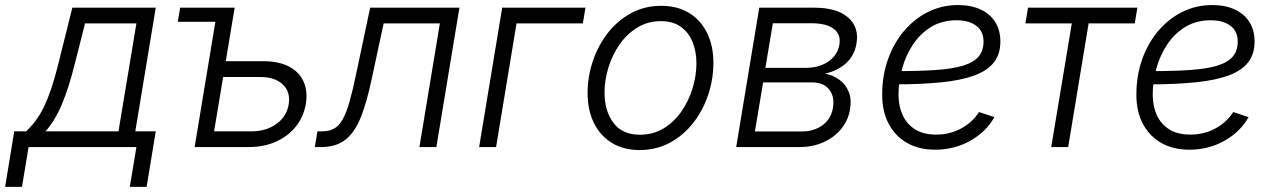

<svg xmlns="http://www.w3.org/2000/svg" viewBox="-68 -576 4988 752"><path d="M-47.9 155.8 -12.2 -61.5H34.2Q55.2 -81.1 72.3 -104.2Q89.4 -127.4 104 -157.5Q118.7 -187.5 132.1 -227.1Q145.5 -266.6 158.7 -318.8L215.3 -545.9H542L461.9 -61.5H542L506.3 155.8H440.4L466.3 0H43.9L18.1 155.8ZM110.4 -61.5H396L466.3 -484.4H265.1L223.1 -318.8Q201.2 -231.9 174.8 -168.5Q148.4 -105 110.4 -61.5Z M628.4 -490.7 637.7 -545.9H814.5L805.2 -490.7ZM804.2 -336.4H961.4Q1023.9 -336.4 1064.2 -315.2Q1104.5 -293.9 1121.1 -256.3Q1137.7 -218.8 1129.9 -169.4Q1121.6 -120.1 1092 -82Q1062.5 -43.9 1014.9 -22Q967.3 0 905.3 0H694.3L784.7 -545.9H851.1L770.5 -61.5H915.5Q974.6 -61.5 1014.9 -90.8Q1055.2 -120.1 1062.5 -166.5Q1070.8 -214.8 1040.3 -244.6Q1009.8 -274.4 950.7 -274.4H793.5Z M1165 0 1175.3 -61.5H1192.4Q1220.7 -61.5 1240 -72Q1259.3 -82.5 1273.7 -107.7Q1288.1 -132.8 1300.8 -177Q1313.5 -221.2 1327.6 -289.6L1381.8 -545.9H1731.4L1641.1 0H1574.7L1654.8 -484.4H1434.6L1388.2 -268.6Q1369.1 -176.8 1345.5 -117.4Q1321.8 -58.1 1285.2 -29.1Q1248.5 0 1189 0Z M2225.1 -545.9 2214.8 -484.4H1955.1L1875 0H1808.6L1898.9 -545.9Z M2437 11.7Q2374.5 11.7 2328.9 -16.1Q2283.2 -43.9 2258.3 -94.2Q2233.4 -144.5 2233.4 -211.4Q2233.4 -275.4 2253.9 -336.4Q2274.4 -397.5 2312.3 -446.3Q2350.1 -495.1 2403.3 -524.2Q2456.5 -553.2 2522 -553.2Q2585 -553.2 2630.6 -525.4Q2676.3 -497.6 2701.2 -447.3Q2726.1 -397 2726.1 -330.1Q2726.1 -265.1 2705.6 -204.1Q2685.1 -143.1 2646.7 -94.2Q2608.4 -45.4 2555.2 -16.8Q2502 11.7 2437 11.7ZM2438.5 -48.3Q2490.2 -48.3 2531.2 -73.2Q2572.3 -98.1 2600.8 -139.4Q2629.4 -180.7 2644.5 -230Q2659.7 -279.3 2659.7 -328.1Q2659.7 -375.5 2644 -412.8Q2628.4 -450.2 2597.7 -471.7Q2566.9 -493.2 2520.5 -493.2Q2469.7 -493.2 2429 -468.5Q2388.2 -443.8 2359.4 -402.8Q2330.6 -361.8 2315.2 -312.3Q2299.8 -262.7 2299.8 -212.4Q2299.8 -141.6 2334.5 -95Q2369.1 -48.3 2438.5 -48.3Z M2815.4 0 2905.8 -545.9H3121.1Q3209.5 -545.9 3253.4 -507.8Q3297.4 -469.7 3286.6 -405.8Q3278.8 -358.4 3245.6 -328.4Q3212.4 -298.3 3163.1 -287.6Q3194.8 -281.7 3219.5 -263.7Q3244.1 -245.6 3256.1 -216.6Q3268.1 -187.5 3261.2 -147.9Q3254.4 -105 3227.1 -71.5Q3199.7 -38.1 3157.5 -19Q3115.2 0 3062.5 0ZM2888.7 -61H3072.3Q3119.6 -61 3153.3 -85.4Q3187 -109.9 3194.3 -153.3Q3201.7 -197.8 3179.4 -225.6Q3157.2 -253.4 3111.3 -253.4H2920.9ZM2929.7 -310.1H3085.9Q3139.6 -310.1 3176 -334.7Q3212.4 -359.4 3219.7 -401.9Q3226.1 -441.9 3197 -463.4Q3168 -484.9 3110.8 -484.9H2959Z M3595.2 10.3Q3531.2 10.3 3484.9 -16.1Q3438.5 -42.5 3412.8 -90.8Q3387.2 -139.2 3387.2 -205.6Q3387.2 -279.3 3409.7 -343Q3432.1 -406.7 3472.7 -454.6Q3513.2 -502.4 3567.1 -529.3Q3621.1 -556.2 3684.1 -556.2Q3735.4 -556.2 3772.7 -538.8Q3810.1 -521.5 3830.1 -489.5Q3850.1 -457.5 3850.1 -413.1Q3850.1 -363.8 3824.5 -331.3Q3798.8 -298.8 3747.3 -280Q3695.8 -261.2 3617.4 -253.4Q3539.1 -245.6 3434.6 -245.6L3442.4 -297.4Q3532.2 -297.4 3596.9 -301.8Q3661.6 -306.2 3703.1 -318.6Q3744.6 -331.1 3764.4 -354Q3784.2 -377 3784.2 -413.6Q3784.2 -453.1 3755.9 -474.9Q3727.5 -496.6 3678.2 -496.6Q3621.6 -496.6 3579.1 -470.7Q3536.6 -444.8 3508.3 -402.3Q3480 -359.9 3465.6 -308.3Q3451.2 -256.8 3451.2 -205.6Q3451.2 -160.6 3467.3 -125.2Q3483.4 -89.8 3516.1 -69.3Q3548.8 -48.8 3598.6 -48.8Q3652.3 -48.8 3696.8 -73Q3741.2 -97.2 3766.6 -137.2L3826.7 -117.2Q3793.9 -59.1 3731.7 -24.4Q3669.4 10.3 3595.2 10.3Z M4049.3 0 4129.9 -484.4H3948.2L3958.5 -545.9H4386.7L4376.5 -484.4H4195.8L4115.7 0Z M4590.8 10.3Q4526.9 10.3 4480.5 -16.1Q4434.1 -42.5 4408.4 -90.8Q4382.8 -139.2 4382.8 -205.6Q4382.8 -279.3 4405.3 -343Q4427.7 -406.7 4468.3 -454.6Q4508.8 -502.4 4562.7 -529.3Q4616.7 -556.2 4679.7 -556.2Q4731 -556.2 4768.3 -538.8Q4805.7 -521.5 4825.7 -489.5Q4845.7 -457.5 4845.7 -413.1Q4845.7 -363.8 4820.1 -331.3Q4794.4 -298.8 4742.9 -280Q4691.4 -261.2 4613 -253.4Q4534.7 -245.6 4430.2 -245.6L4438 -297.4Q4527.8 -297.4 4592.5 -301.8Q4657.2 -306.2 4698.7 -318.6Q4740.2 -331.1 4760 -354Q4779.8 -377 4779.8 -413.6Q4779.8 -453.1 4751.5 -474.9Q4723.1 -496.6 4673.8 -496.6Q4617.2 -496.6 4574.7 -470.7Q4532.2 -444.8 4503.9 -402.3Q4475.6 -359.9 4461.2 -308.3Q4446.8 -256.8 4446.8 -205.6Q4446.8 -160.6 4462.9 -125.2Q4479 -89.8 4511.7 -69.3Q4544.4 -48.8 4594.2 -48.8Q4647.9 -48.8 4692.4 -73Q4736.8 -97.2 4762.2 -137.2L4822.3 -117.2Q4789.6 -59.1 4727.3 -24.4Q4665 10.3 4590.8 10.3Z"/></svg>

Font: Inter Light
Style: Italic
Weight: 300
Italic angle: -9.3988°
Designer: Rasmus Andersson
Foundry: rsms
Version: Version 4.001;git-66647c0bb